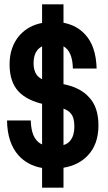

<svg xmlns="http://www.w3.org/2000/svg" viewBox="-20 -781 497 880"><path d="M389.2 -334Q431.2 -289.1 431.2 -206.1Q431.2 -120.1 382.8 -68.8Q340.8 -23.9 271 -12.2V79.1H172.9V-11.2Q106.4 -22.9 64.9 -68.8Q13.7 -126 12.2 -229H121.1Q122.6 -168 146 -140.1Q156.7 -126 172.9 -119.1V-305.2L181.2 -303.2Q103 -320.8 64.9 -361.8Q23.9 -405.8 23.9 -485.8Q23.9 -566.4 69.8 -619.1Q110.4 -664.1 172.9 -675.8V-761.2H271V-676.8Q333 -664.6 370.1 -623Q419.9 -570.3 422.9 -466.8H314Q312.5 -545.4 271 -568.8V-395H272Q349.1 -379.9 389.2 -334ZM172.9 -418V-568.8Q158.2 -560.5 149.9 -549.8Q133.8 -528.3 133.8 -491.2Q133.8 -457.5 148.9 -437Q157.2 -425.8 172.9 -418ZM303.2 -138.2Q320.8 -160.2 320.8 -201.2Q320.8 -243.2 304.2 -261.2Q293.9 -274.4 271 -283.2V-116.2Q292 -122.1 303.2 -138.2Z"/></svg>

Font: D-DIN-PRO SemiBold
Style: Bold
Weight: 600
Designer: datto
Foundry: CyberFei
Version: Version 1.000;hotconv 1.0.109;makeotfexe 2.5.65596